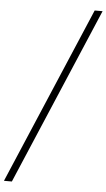

<svg xmlns="http://www.w3.org/2000/svg" viewBox="-64 -792 590 1065"><g transform="rotate(5 231.5 -259.5)"><path d="M0 233 419 -752H463L44 233Z"/></g></svg>

Font: Great Vibes
Style: Regular
Weight: 400
Designer: Robert E. Leuschke, Viktoriya Grabowska, Viviana Monsalve, Eben Sorkin
Foundry: Robert E. Leuschke
Version: Version 1.103; ttfautohint (v1.8.4.7-5d5b)